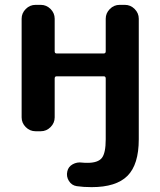

<svg xmlns="http://www.w3.org/2000/svg" viewBox="-20 -540 660 790"><path d="M126 0Q103 0 86 -17Q69 -34 69 -57V-463Q69 -486 86 -503Q103 -520 126 -520H148Q171 -520 188 -503Q205 -486 205 -463V-329Q205 -320 213 -320H407Q415 -320 415 -329V-463Q415 -486 432 -503Q449 -520 472 -520H494Q517 -520 534 -503Q551 -486 551 -463V33Q551 137 504.5 183.5Q458 230 357 230Q323 230 296 226Q275 223 263.5 204.5Q252 186 257 165Q261 146 279 136Q297 126 318 129Q326 130 340 130Q383 130 399 110Q415 90 415 33V-217Q415 -226 407 -226H213Q205 -226 205 -217V-57Q205 -34 188 -17Q171 0 148 0Z"/></svg>

Font: Rounded Mplus 1c Bold
Style: Bold
Weight: 700
Version: Version 1.059.20150529